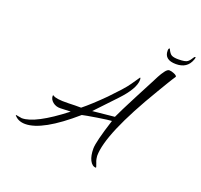

<svg xmlns="http://www.w3.org/2000/svg" viewBox="-123 -757 1023 979"><g transform="rotate(20 389.0 -268.0)"><path d="M492 84Q472 84 459 59Q447 35 447 -4Q447 -40 488 -168Q481 -168 462 -165.5Q443 -163 411 -158Q380 -153 360.5 -149.5Q341 -146 333 -144Q170 -2 77 -2Q38 -2 17 -28Q19 -30 20 -29.5Q21 -29 22 -29L51 -24Q124 -24 273 -140V-141L219 -139Q195 -138 177.5 -152Q160 -166 160 -186L162 -188Q162 -189 163 -189L166 -187Q172 -182 192 -179Q212 -176 249 -177L284 -178H317Q362 -214 426 -278Q456 -309 479.5 -335Q503 -361 516 -380L547 -425Q551 -425 551 -414Q551 -366 480 -291L376 -181L495 -193Q503 -209 507.5 -219Q512 -229 518 -241Q524 -253 535 -274.5Q546 -296 565 -333L612 -423L631 -460Q641 -479 653 -495Q665 -511 675 -511Q686 -511 701.5 -504.5Q717 -498 717 -491Q704 -472 688.5 -446Q673 -420 655 -390Q478 -95 478 25Q478 30 480 40.5Q482 51 486 60Q491 73 492.5 78.5Q494 84 492 84ZM695 -552Q632 -552 632 -602Q632 -616 639 -616Q650 -591 662 -585Q674 -579 698 -579Q736 -579 747.5 -588Q759 -597 770 -616Q773 -620 776 -620Q778 -620 778 -617Q778 -615 777 -611Q776 -607 775 -605Q756 -552 695 -552Z"/></g></svg>

Font: Qwigley
Style: Regular
Weight: 400
Designer: Robert E. Leuschke
Foundry: Robert E. Leuschke
Version: Version 1.010; ttfautohint (v1.8.3)